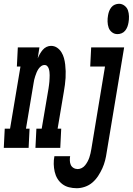

<svg xmlns="http://www.w3.org/2000/svg" viewBox="-78 -780 701 1013"><path d="M-58 0 -53 -101H-25L30 -429H11L16 -530H130L121 -472Q126 -484 132.5 -495.5Q139 -507 147.5 -517Q156 -527 167.5 -532.5Q179 -538 191 -538Q209 -538 223 -528.5Q237 -519 246 -504.5Q255 -490 259.5 -473.5Q264 -457 266 -439.5Q268 -422 268.5 -404.5Q269 -387 268 -369Q267 -351 264.5 -333Q262 -315 259 -297L226 -101H245L240 0H109L114 -101H142L178 -313Q179 -322 180.5 -331Q182 -340 182.5 -348.5Q183 -357 183.5 -366Q184 -375 184 -383.5Q184 -392 183 -400.5Q182 -409 179.5 -417Q177 -425 171.5 -431Q166 -437 157 -437Q147 -437 138.5 -430.5Q130 -424 124.5 -415.5Q119 -407 115 -397.5Q111 -388 108 -378.5Q105 -369 102.5 -359.5Q100 -350 99 -340L59 -101H78L73 0ZM542 -600Q525 -600 512.5 -610Q500 -620 495 -634.5Q490 -649 489.5 -666Q489 -683 492 -699Q494 -711 498 -721.5Q502 -732 509.5 -741.5Q517 -751 528 -755.5Q539 -760 550 -760Q566 -760 579 -750Q592 -740 597 -725.5Q602 -711 602.5 -694Q603 -677 600 -661Q598 -649 594 -638.5Q590 -628 582.5 -618.5Q575 -609 564 -604.5Q553 -600 542 -600ZM327 213Q306 213 286 208Q266 203 250.5 191Q235 179 225 162.5Q215 146 210.5 126Q206 106 205.5 85.5Q205 65 209 44Q209 44 209 44Q209 44 209 44H292Q292 44 292 44Q292 44 292 44Q290 55 290.5 67.5Q291 80 295.5 90Q300 100 310 106Q320 112 332 112Q343 112 353.5 106.5Q364 101 371.5 91.5Q379 82 384.5 71.5Q390 61 393.5 50.5Q397 40 399.5 29Q402 18 404 6L476 -429H398L403 -530H577L485 23Q482 45 476.5 66.5Q471 88 462 108Q453 128 440 148Q427 168 409.5 183Q392 198 370 205.5Q348 213 327 213Z"/></svg>

Font: Iosevka Slab Extended Oblique
Style: Bold
Weight: 700
Width: 7
Italic angle: -9°
Monospace: yes
Designer: Belleve Invis
Foundry: Belleve Invis
Version: Version 11.1.1; ttfautohint (v1.8.3)